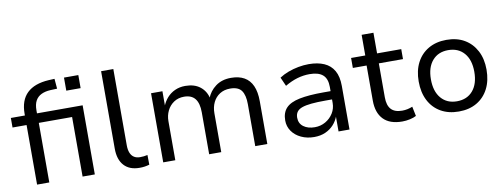

<svg xmlns="http://www.w3.org/2000/svg" viewBox="-60 -1023 3533 1346"><g transform="rotate(-10 1707.0 -350.0)"><path d="M115 0V-424H15V-492H137L115 -468V-504Q115 -600 167.5 -650.5Q220 -701 322 -707L364 -709L370 -638L321 -636Q284 -634 257 -621Q230 -608 215.5 -582Q201 -556 201 -513V-479L192 -492H526V0H439V-424H202V0ZM431 -613V-706H533V-613Z M844 9Q772 9 733.5 -33.5Q695 -76 695 -153V-705H782V-162Q782 -130 791 -108Q800 -86 817.5 -75Q835 -64 860 -64Q874 -64 887 -65.5Q900 -67 913 -70L914 -1Q897 4 880.5 6.5Q864 9 844 9Z M1013 0V-492H1094V-384H1091Q1104 -418 1127.5 -444.5Q1151 -471 1184 -486Q1217 -501 1257 -501Q1322 -501 1362.5 -469.5Q1403 -438 1415 -384H1410Q1429 -435 1473.5 -468Q1518 -501 1583 -501Q1639 -501 1677 -479.5Q1715 -458 1734.5 -414.5Q1754 -371 1754 -304V0H1668V-299Q1668 -363 1645 -395.5Q1622 -428 1564 -428Q1521 -428 1490 -408Q1459 -388 1442.5 -354Q1426 -320 1426 -276V0H1340V-299Q1340 -363 1314.5 -395.5Q1289 -428 1236 -428Q1194 -428 1163 -407Q1132 -386 1115.5 -352Q1099 -318 1099 -278V0Z M2087 9Q2036 9 1994.5 -10.5Q1953 -30 1929.5 -64Q1906 -98 1906 -140Q1906 -196 1936.5 -228.5Q1967 -261 2033 -274.5Q2099 -288 2204 -288H2269V-229H2207Q2149 -229 2108 -225Q2067 -221 2041.5 -212Q2016 -203 2004 -186.5Q1992 -170 1992 -145Q1992 -104 2023 -81Q2054 -58 2103 -58Q2145 -58 2179.5 -78Q2214 -98 2234.5 -131Q2255 -164 2255 -204V-318Q2255 -377 2224 -404Q2193 -431 2130 -431Q2086 -431 2043 -418.5Q2000 -406 1954 -379L1926 -442Q1955 -461 1990 -474Q2025 -487 2062.5 -494Q2100 -501 2136 -501Q2200 -501 2245.5 -481Q2291 -461 2315 -419Q2339 -377 2339 -310V0H2261V-110H2263Q2251 -76 2226.5 -49Q2202 -22 2167 -6.5Q2132 9 2087 9Z M2714 9Q2625 9 2580 -38Q2535 -85 2535 -171V-421H2437V-492H2538V-639H2622V-492H2794V-421H2622V-179Q2622 -122 2647.5 -94Q2673 -66 2726 -66Q2746 -66 2764.5 -70Q2783 -74 2800 -81L2814 -13Q2796 -3 2768.5 3Q2741 9 2714 9Z M3117 9Q3043 9 2988.5 -22.5Q2934 -54 2904.5 -111.5Q2875 -169 2875 -247Q2875 -324 2904.5 -381Q2934 -438 2988.5 -469.5Q3043 -501 3116 -501Q3191 -501 3244.5 -469.5Q3298 -438 3328 -381Q3358 -324 3358 -247Q3358 -169 3328.5 -111.5Q3299 -54 3245 -22.5Q3191 9 3117 9ZM3116 -64Q3188 -64 3229.5 -112.5Q3271 -161 3271 -247Q3271 -332 3229.5 -380Q3188 -428 3116 -428Q3045 -428 3003.5 -380Q2962 -332 2962 -247Q2962 -161 3003.5 -112.5Q3045 -64 3116 -64Z"/></g></svg>

Font: Nunito Sans 9pt
Style: Regular
Weight: 400
Version: Version 3.101;gftools[0.9.27]